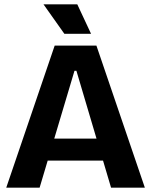

<svg xmlns="http://www.w3.org/2000/svg" viewBox="-20 -872 701 892"><path d="M9 0 234 -660H428L653 0H496L335 -543H326L164 0ZM132 -126V-228H548V-126ZM279 -715 182 -852H339L403 -715Z"/></svg>

Font: Bricolage Grotesque 72pt
Style: Bold
Weight: 700
Designer: Mathieu Triay
Foundry: Atelier Triay
Version: Version 1.001;gftools[0.9.33.dev8+g029e19f]